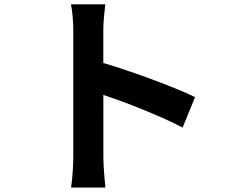

<svg xmlns="http://www.w3.org/2000/svg" viewBox="-20 -811 1040 875"><path d="M314 -95.8Q314 -115 314 -158.6Q314 -202.2 314 -259.8Q314 -317.3 314 -380Q314 -442.7 314 -501.2Q314 -559.6 314 -604.6Q314 -649.6 314 -670.6Q314 -697.5 311.4 -731.3Q308.9 -765.1 303.5 -791.3H459.7Q457 -765.3 453.9 -733.5Q450.8 -701.7 450.8 -670.6Q450.8 -643.2 450.8 -595.3Q450.8 -547.5 450.8 -488.9Q450.8 -430.4 451 -369.5Q451.1 -308.6 451.1 -253Q451.1 -197.4 451.1 -155.7Q451.1 -114.1 451.1 -95.8Q451.1 -81.7 452.2 -56.4Q453.4 -31.1 456 -4.2Q458.5 22.7 460.3 43.5H304Q308.3 14.4 311.1 -25.8Q314 -65.9 314 -95.8ZM421.4 -532.3Q471.2 -518.9 533 -498.4Q594.8 -477.9 657.9 -454.8Q721 -431.7 776.7 -409.1Q832.3 -386.6 868.9 -368.3L812.2 -229.6Q770 -252.1 719 -274.4Q667.9 -296.8 615.2 -318.1Q562.5 -339.4 512.5 -357.2Q462.4 -375 421.4 -388.6Z"/></svg>

Font: Noto Sans JP
Style: Regular
Weight: 100
Designer: Ryoko NISHIZUKA 西塚涼子 (kana, bopomofo & ideographs); Paul D. Hunt (Latin, Greek & Cyrillic); Sandoll Communications 산돌커뮤니
Foundry: Adobe
Version: Version 2.004;hotconv 1.0.118;makeotfexe 2.5.65603